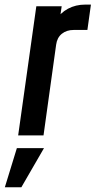

<svg xmlns="http://www.w3.org/2000/svg" viewBox="-52 -574 405 814"><path d="M25 0 102 -547.5H209.5L197 -461.5L181 -484.5Q203.5 -519.5 236.2 -537Q269 -554.5 309 -554.5H333.5L318.5 -447H260Q230.5 -447 210.2 -430.8Q190 -414.5 186 -384.5L132.5 0ZM-31.5 220 19.5 54H134.5L38.5 220Z"/></svg>

Font: Mohave SemiBold
Style: Italic
Weight: 600
Italic angle: -8°
Designer: Gumpita Rahayu
Foundry: Tokotype
Version: Version 2.003